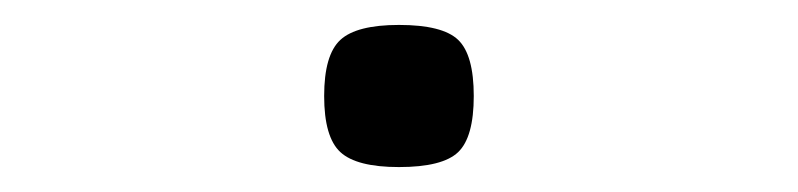

<svg xmlns="http://www.w3.org/2000/svg" viewBox="-20 -120 640 154"><path d="M300 14Q266 14 253 2Q240 -10 240 -43Q240 -76 253 -88Q266 -100 300 -100Q335 -100 347.5 -88Q360 -76 360 -43Q360 -10 347.5 2Q335 14 300 14Z"/></svg>

Font: Victor Mono Thin
Style: Regular
Weight: 100
Monospace: yes
Designer: Rune Bjørnerås
Version: Version 1.561;gftools[0.9.30]